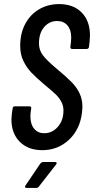

<svg xmlns="http://www.w3.org/2000/svg" viewBox="-20 -728 461 941"><path d="M36 -143Q36 -151 38 -171L42 -197Q42 -201 45 -204Q48 -207 53 -207H124Q129 -207 131.5 -204Q134 -201 133 -197L130 -176Q129 -170 129 -158Q129 -119 147.5 -97Q166 -75 197 -75Q236 -75 263.5 -106.5Q291 -138 291 -186Q291 -210 280.5 -229.5Q270 -249 253 -265.5Q236 -282 198 -313Q157 -348 134 -372Q111 -396 95 -428.5Q79 -461 79 -503Q79 -565 104 -611.5Q129 -658 172.5 -683Q216 -708 270 -708Q340 -708 380.5 -666.5Q421 -625 421 -554Q421 -545 419 -523L416 -498Q414 -488 405 -488H333Q329 -488 326.5 -491Q324 -494 325 -498L328 -525Q329 -532 329 -545Q329 -582 310.5 -603.5Q292 -625 260 -625Q222 -625 196.5 -595.5Q171 -566 171 -515Q171 -483 189.5 -458Q208 -433 258 -391Q306 -351 331 -325.5Q356 -300 370 -270.5Q384 -241 384 -204Q384 -197 382 -177Q372 -93 317.5 -42.5Q263 8 187 8Q118 8 77 -33Q36 -74 36 -143ZM105 181 178 73Q185 66 191 66H250Q256 66 257.5 69.5Q259 73 255 78L170 187Q166 193 158 193H110Q105 193 103 189.5Q101 186 105 181Z"/></svg>

Font: Barlow Condensed Medium
Style: Italic
Weight: 500
Width: 3
Italic angle: -7°
Designer: Jeremy Tribby
Foundry: Tribby Type
Version: Version 1.408